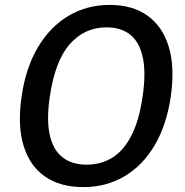

<svg xmlns="http://www.w3.org/2000/svg" viewBox="-20 -753 756 783"><path d="M319.5 10Q224.5 10 162.5 -33.8Q100.5 -77.5 75.8 -159.8Q51 -242 68 -359Q85 -477 134.8 -560.5Q184.5 -644 259.5 -688.5Q334.5 -733 427.5 -733Q520.5 -733 582 -688.8Q643.5 -644.5 668.5 -561.2Q693.5 -478 676.5 -360Q659.5 -243 610.5 -160.2Q561.5 -77.5 487.2 -33.8Q413 10 319.5 10ZM333.5 -81.5Q392.5 -81.5 438.8 -110.5Q485 -139.5 516.2 -200.8Q547.5 -262 561.5 -358.5Q576 -456.5 562.2 -519.2Q548.5 -582 510.8 -611.8Q473 -641.5 414 -641.5Q325.5 -641.5 265 -573.5Q204.5 -505.5 183 -358.5Q169 -262.5 183.2 -201.2Q197.5 -140 235.8 -110.8Q274 -81.5 333.5 -81.5Z"/></svg>

Font: Public Sans Thin Medium
Style: Italic
Weight: 500
Italic angle: -8°
Version: Version 2.001